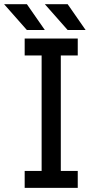

<svg xmlns="http://www.w3.org/2000/svg" viewBox="-51 -909 465 929"><path d="M68.4 -722.7V-640.6H150.4V-82H68.4V0H325.2V-82H243.2V-640.6H325.2V-722.7ZM79.1 -763.7 -31.2 -888.7H79.1L166 -763.7ZM276.4 -763.7 166 -888.7H276.4L363.3 -763.7Z"/></svg>

Font: Giphurs
Style: Regular
Weight: 400
Version: Version 2.010